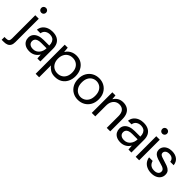

<svg xmlns="http://www.w3.org/2000/svg" viewBox="137 -1890 3271 3271"><g transform="rotate(45 1772.5 -254.5)"><path d="M-41 205V137H-2Q36 137 52 121Q68 105 68 65V-496H152V67Q152 115 136 145.5Q120 176 88.5 190.5Q57 205 11 205ZM111 -598Q85 -598 68.5 -614.5Q52 -631 52 -657Q52 -681 68.5 -697.5Q85 -714 111 -714Q135 -714 151.5 -697.5Q168 -681 168 -656Q168 -632 151.5 -615Q135 -598 111 -598Z M432 12Q372 12 331.5 -9Q291 -30 271.5 -65Q252 -100 252 -141Q252 -192 278.5 -227Q305 -262 353.5 -280.5Q402 -299 468 -299H602Q602 -347 587 -379Q572 -411 544 -426.5Q516 -442 477 -442Q428 -442 392 -417Q356 -392 348 -341H262Q268 -395 298 -432Q328 -469 374.5 -488.5Q421 -508 477 -508Q548 -508 594.5 -482.5Q641 -457 663.5 -411.5Q686 -366 686 -305V0H615L608 -86H605Q592 -63 574 -45Q556 -27 534.5 -14.5Q513 -2 487 5Q461 12 432 12ZM446 -59Q484 -59 512.5 -73.5Q541 -88 561 -113Q581 -138 591.5 -169.5Q602 -201 602 -234H475Q426 -234 396 -222.5Q366 -211 353 -191Q340 -171 340 -145Q340 -119 352.5 -99.5Q365 -80 389 -69.5Q413 -59 446 -59Z M778 205V-496H850L858 -404H861Q881 -437 909.5 -460Q938 -483 974.5 -495.5Q1011 -508 1052 -508Q1125 -508 1178 -473.5Q1231 -439 1260 -380Q1289 -321 1289 -248Q1289 -174 1260 -115Q1231 -56 1176.5 -22Q1122 12 1044 12Q977 12 932 -16Q887 -44 862 -82V205ZM1035 -61Q1086 -61 1124.5 -84.5Q1163 -108 1183.5 -150Q1204 -192 1204 -248Q1204 -304 1183.5 -346Q1163 -388 1124.5 -411.5Q1086 -435 1035 -435Q983 -435 944.5 -411.5Q906 -388 885 -346Q864 -304 864 -248Q864 -192 885 -150Q906 -108 944.5 -84.5Q983 -61 1035 -61Z M1598 12Q1528 12 1472 -20Q1416 -52 1383.5 -110.5Q1351 -169 1351 -248Q1351 -327 1384 -385.5Q1417 -444 1473.5 -476Q1530 -508 1600 -508Q1670 -508 1726 -476Q1782 -444 1814.5 -385.5Q1847 -327 1847 -248Q1847 -169 1814 -110.5Q1781 -52 1724.5 -20Q1668 12 1598 12ZM1598 -55Q1641 -55 1678 -76.5Q1715 -98 1738 -140.5Q1761 -183 1761 -248Q1761 -313 1738.5 -356Q1716 -399 1679 -420Q1642 -441 1600 -441Q1558 -441 1520.5 -420Q1483 -399 1460 -356Q1437 -313 1437 -248Q1437 -183 1460 -140.5Q1483 -98 1519.5 -76.5Q1556 -55 1598 -55Z M1925 0V-496H2000L2007 -415H2010Q2036 -458 2078.5 -483Q2121 -508 2180 -508Q2237 -508 2280 -484.5Q2323 -461 2346.5 -412.5Q2370 -364 2370 -290V0H2286V-281Q2286 -358 2253 -397Q2220 -436 2158 -436Q2115 -436 2081.5 -415Q2048 -394 2028.5 -354.5Q2009 -315 2009 -257V0Z M2626 12Q2566 12 2525.5 -9Q2485 -30 2465.5 -65Q2446 -100 2446 -141Q2446 -192 2472.5 -227Q2499 -262 2547.5 -280.5Q2596 -299 2662 -299H2796Q2796 -347 2781 -379Q2766 -411 2738 -426.5Q2710 -442 2671 -442Q2622 -442 2586 -417Q2550 -392 2542 -341H2456Q2462 -395 2492 -432Q2522 -469 2568.5 -488.5Q2615 -508 2671 -508Q2742 -508 2788.5 -482.5Q2835 -457 2857.5 -411.5Q2880 -366 2880 -305V0H2809L2802 -86H2799Q2786 -63 2768 -45Q2750 -27 2728.5 -14.5Q2707 -2 2681 5Q2655 12 2626 12ZM2640 -59Q2678 -59 2706.5 -73.5Q2735 -88 2755 -113Q2775 -138 2785.5 -169.5Q2796 -201 2796 -234H2669Q2620 -234 2590 -222.5Q2560 -211 2547 -191Q2534 -171 2534 -145Q2534 -119 2546.5 -99.5Q2559 -80 2583 -69.5Q2607 -59 2640 -59Z M2983 0V-496H3067V0ZM3025 -598Q3000 -598 2983.5 -614.5Q2967 -631 2967 -657Q2967 -681 2983.5 -697.5Q3000 -714 3025 -714Q3049 -714 3066 -697.5Q3083 -681 3083 -656Q3083 -632 3066 -615Q3049 -598 3025 -598Z M3368 12Q3309 12 3262 -8.5Q3215 -29 3186.5 -66.5Q3158 -104 3151 -155H3237Q3243 -130 3258 -107Q3273 -84 3300.5 -69.5Q3328 -55 3369 -55Q3405 -55 3428 -65.5Q3451 -76 3462 -93.5Q3473 -111 3473 -131Q3473 -158 3458.5 -174Q3444 -190 3415.5 -201Q3387 -212 3348 -222Q3318 -230 3287 -240.5Q3256 -251 3230.5 -266Q3205 -281 3189.5 -305Q3174 -329 3174 -365Q3174 -405 3196 -437.5Q3218 -470 3258.5 -489Q3299 -508 3354 -508Q3433 -508 3483.5 -469Q3534 -430 3542 -356H3459Q3455 -397 3427.5 -419.5Q3400 -442 3353 -442Q3307 -442 3282.5 -422Q3258 -402 3258 -372Q3258 -352 3270.5 -338.5Q3283 -325 3309.5 -315.5Q3336 -306 3376 -294Q3422 -281 3463.5 -265Q3505 -249 3531.5 -221Q3558 -193 3558 -144Q3559 -99 3535.5 -63.5Q3512 -28 3469.5 -8Q3427 12 3368 12Z"/></g></svg>

Font: DM Sans 9pt 36pt
Style: Regular
Weight: 400
Version: Version 4.004;gftools[0.9.30]